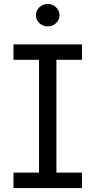

<svg xmlns="http://www.w3.org/2000/svg" viewBox="-20 -952 483 972"><path d="M221.6 -818.2Q197.1 -818.2 179.5 -834.9Q161.9 -851.6 161.9 -875Q161.9 -898.4 179.5 -915.1Q197.1 -931.8 221.6 -931.8Q246.1 -931.8 263.7 -915.1Q281.2 -898.4 281.2 -875Q281.2 -851.6 263.7 -834.9Q246.1 -818.2 221.6 -818.2ZM394.9 0H48.3V-78.1H177.6V-649.1H48.3V-727.3H394.9V-649.1H265.6V-78.1H394.9Z"/></svg>

Font: Linik Sans
Style: Regular
Weight: 400
Designer: Rasmus Andersson (font), Marc Monis (original base), Kil Hyung-jin (Pretendard portions), Cristiano Sobral (main changes
Foundry: rsms
Version: Version 3.018;May 31, 2022;FontCreator 14.0.0.2814 64-bit; t